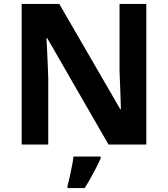

<svg xmlns="http://www.w3.org/2000/svg" viewBox="-20 -734 853 975"><path d="M723 0H531L220 -540H216Q218 -506 219.5 -472Q221 -438 222.5 -404Q224 -370 225 -336V0H90V-714H281L591 -179H594Q593 -212 592 -245Q591 -278 589.5 -310.5Q588 -343 587 -376V-714H723ZM491 71Q481 93 468.5 117.5Q456 142 441.5 168Q427 194 410 221H323V208Q329 188 334.5 162Q340 136 345.5 109Q351 82 353 61H491Z"/></svg>

Font: Noto Sans Canadian Aboriginal
Style: Regular
Weight: 400
Designer: Monotype Design Team, Typotheque's Kevin King
Foundry: Monotype Imaging Inc.
Version: Version 2.002